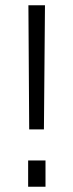

<svg xmlns="http://www.w3.org/2000/svg" viewBox="-20 -710 279 730"><path d="M147 -218 151 -690H88L91 -218ZM153 0V-100H87V0Z"/></svg>

Font: RazerF5 Light
Style: Regular
Weight: 300
Foundry: Razer Inc.
Version: Version 2